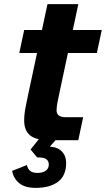

<svg xmlns="http://www.w3.org/2000/svg" viewBox="-20 -682 515 934"><path d="M221.8 0Q154.4 0 126 -23.8Q97.6 -47.6 97.6 -95.6Q97.6 -125.8 104.6 -161.3Q111.6 -196.8 119.6 -234.4L211 -661.8H361L268.8 -228.8Q263.6 -204.8 259.4 -182.8Q255.2 -160.8 255.2 -145.6Q255.2 -128.4 266.3 -120.1Q277.4 -111.8 300.2 -111.8H384.6L360.8 0ZM73.8 -424.2 97.6 -536H475L451.2 -424.2ZM153.6 232Q101.6 232 73.6 209.1Q45.6 186.2 39 149.2L110.8 120.8Q115.2 139.8 127 149.5Q138.8 159.2 162 159.2Q186.8 159.2 202.1 148.7Q217.4 138.2 217.4 118Q217.4 102.2 206.2 92.9Q195 83.6 160.6 83.6L128.8 45.2L172.8 -10H259L222.6 31.2Q261.6 34 281.7 55.5Q301.8 77 301.8 110.8Q301.8 172.4 262.3 202.2Q222.8 232 153.6 232Z"/></svg>

Font: Geist
Style: Italic
Weight: 400
Italic angle: -12°
Designer: Basement.studio, Andrés Briganti, Mateo Zaragoza
Foundry: Basement.studio, Vercel, Andrés Briganti, Guido Ferreyra, Mateo Zaragoza
Version: Version 1.500